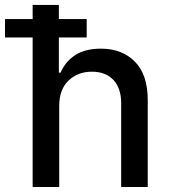

<svg xmlns="http://www.w3.org/2000/svg" viewBox="-59 -747 681 767"><path d="M177.6 -323.9V0H71.4V-727.3H176.1V-456.7H182.9Q202.1 -501.1 241.5 -526.8Q280.9 -552.6 344.5 -552.6Q428.6 -552.6 479.9 -500.7Q531.2 -448.9 531.2 -346.9V0H425.1V-334.2Q425.1 -394.2 394.2 -427.4Q363.3 -460.6 308.2 -460.6Q251.4 -460.6 214.5 -424.9Q177.6 -389.2 177.6 -323.9ZM-39.1 -597.3V-670.8H287.3V-597.3Z"/></svg>

Font: Inter UI Medium
Style: Regular
Weight: 500
Designer: Rasmus Andersson
Foundry: rsms
Version: 3.2;8d6f07862